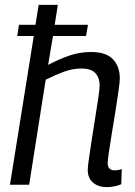

<svg xmlns="http://www.w3.org/2000/svg" viewBox="-20 -760 557 790"><path d="M423 -89Q423 -59 453 -59Q465 -59 481 -64L479 -2Q466 4 449.5 7Q433 10 419 10Q385 10 363 -8.5Q341 -27 341 -61Q341 -73 346 -108Q351 -143 358 -188.5Q365 -234 372.5 -280Q380 -326 385 -361Q390 -396 390 -409Q390 -439 373 -458.5Q356 -478 315 -478Q278 -478 242 -464.5Q206 -451 168 -432L100 0H21L119 -612H51L58 -658H126L139 -740H218L205 -658H342L334 -612H198L178 -493Q224 -517 266 -531.5Q308 -546 355 -546Q417 -546 445 -516Q473 -486 473 -437Q473 -424 468 -388Q463 -352 455.5 -305.5Q448 -259 440.5 -213.5Q433 -168 428 -133.5Q423 -99 423 -89Z"/></svg>

Font: Georama
Style: Italic
Weight: 400
Italic angle: -9°
Designer: Jean-Baptiste Levee
Foundry: Production Type
Version: Version 1.000